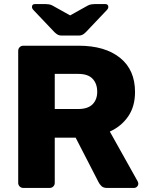

<svg xmlns="http://www.w3.org/2000/svg" viewBox="-20 -925 731 945"><path d="M94.8 0Q84.1 0 76.9 -7.2Q69.6 -14.5 69.6 -25.1V-674.5Q69.6 -685.5 76.9 -692.8Q84.1 -700 94.8 -700H367.1Q496.5 -700 570.6 -640.6Q644.6 -581.3 644.6 -472.4Q644.6 -400.5 610.6 -351.6Q576.5 -302.6 520.5 -277.5L657.7 -32.2Q660.7 -26.2 660.7 -21.2Q660.7 -12.6 654.4 -6.3Q648.1 0 639.5 0H506.9Q488.4 0 479.1 -9.4Q469.9 -18.9 465.8 -27L352.4 -247.3H249.5V-25.1Q249.5 -14.5 242.2 -7.2Q235 0 224 0ZM249.5 -388.5H365.2Q412.3 -388.5 435.4 -411.5Q458.5 -434.5 458.5 -473.6Q458.5 -512.8 436 -537Q413.5 -561.3 365.2 -561.3H249.5ZM282.8 -750Q273.3 -750 265.6 -753.6Q258 -757.1 247.6 -767.1L145 -875.2Q137.4 -882.9 137.4 -890.9Q137.4 -905 152.6 -905H203.4Q211.9 -905 220.9 -903.6Q230 -902.2 237.7 -898L325.2 -849.2L412.7 -898Q421.1 -902.2 429.9 -903.6Q438.6 -905 447.1 -905H497.9Q513.1 -905 513.1 -890.9Q513.1 -882.9 505.5 -875.2L402.9 -767.1Q392.9 -757.1 385.2 -753.6Q377.6 -750 367.7 -750Z"/></svg>

Font: Rubik Light
Style: Regular
Weight: 300
Designer: Hubert and Fischer
Foundry: Hubert and Fischer
Version: Version 2.300;gftools[0.9.30]